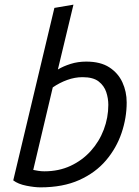

<svg xmlns="http://www.w3.org/2000/svg" viewBox="-20 -796 600 826"><path d="M154 10Q129 10 93.5 3Q58 -4 37 -20L214 -762L296 -776L229 -497Q252 -511 283.5 -521Q315 -531 351 -531Q412 -531 450 -506.5Q488 -482 506.5 -442Q525 -402 525 -355Q525 -289 503 -224Q481 -159 436 -106Q391 -53 321 -21.5Q251 10 154 10ZM171 -59Q233 -59 283.5 -82.5Q334 -106 370.5 -146.5Q407 -187 426.5 -238.5Q446 -290 446 -345Q446 -373 437 -400Q428 -427 404.5 -445.5Q381 -464 335 -464Q302 -464 269 -452Q236 -440 207 -420L123 -65Q132 -63 145 -61Q158 -59 171 -59Z"/></svg>

Font: Ubuntu Sans Mono
Style: Italic
Weight: 400
Italic angle: -13.5°
Monospace: yes
Designer: Dalton Maag Ltd
Foundry: Dalton Maag Ltd
Version: Version 1.006